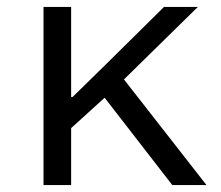

<svg xmlns="http://www.w3.org/2000/svg" viewBox="-20 -536 640 556"><path d="M283 -253 186 -165V0H106V-516H186V-255H190L285 -348L455 -516H553L339 -306L578 0H479Z"/></svg>

Font: iA Writer Mono V
Style: Regular
Weight: 400
Designer: Mike Abbink, Paul van der Laan, Pieter van Rosmalen
Foundry: Bold Monday
Version: Version 2.000